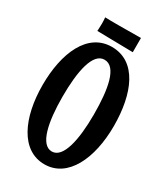

<svg xmlns="http://www.w3.org/2000/svg" viewBox="-212 -943 928 1064"><g transform="rotate(30 252.0 -411.0)"><path d="M480 -350C480 -557 411 -725 252 -725C98 -725 24 -557 24 -350C24 -142 101 26 252 26C401 26 480 -142 480 -350ZM352 -350C352 -188 324 -56 252 -56C179 -56 152 -188 152 -350C152 -512 178 -643 252 -643C329 -643 352 -512 352 -350ZM366 -848C366 -848 292 -847 224 -847C190 -847 158 -847 137 -848C138 -838 139 -825 139 -812C139 -787 137 -761 137 -761L366 -757V-848Z"/></g></svg>

Font: Rum Raisin
Style: Regular
Weight: 400
Designer: Astigmatic (AOETI)
Foundry: Astigmatic (AOETI)
Version: Version 1.000